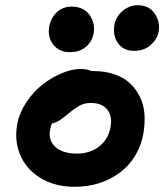

<svg xmlns="http://www.w3.org/2000/svg" viewBox="-20 -718 624 729"><path d="M487.8 -524.9Q449.2 -524.9 428 -554.2Q406.7 -583.5 415 -627Q421.9 -657.2 447 -677.7Q472.2 -698.2 502.9 -698.2Q545.9 -698.2 567.6 -666.3Q589.4 -634.3 582 -596.2Q576.2 -568.4 551.8 -546.6Q527.3 -524.9 487.8 -524.9ZM244.1 -520Q204.1 -520 181.9 -549.3Q159.7 -578.6 167 -618.2Q173.8 -651.4 196.5 -672.1Q219.2 -692.9 251 -692.9Q298.3 -692.9 320.6 -660.4Q342.8 -627.9 335 -588.9Q329.1 -559.6 305.9 -539.8Q282.7 -520 244.1 -520ZM263.2 -8.8Q188 -8.8 133.3 -42.5Q78.6 -76.2 56.2 -130.9Q33.7 -185.5 45.9 -249Q54.7 -292.5 81.5 -332Q108.4 -371.6 143.1 -398.2Q177.7 -424.8 215.6 -440.4Q253.4 -456.1 285.2 -456.1Q312 -456.1 327.1 -448.2H335.9Q379.4 -448.2 415 -435.8Q450.7 -423.3 473.9 -401.4Q497.1 -379.4 511.7 -349.1Q526.4 -318.8 528.6 -283.2Q530.8 -247.6 523.9 -208Q504.9 -113.8 433.1 -61.3Q361.3 -8.8 263.2 -8.8ZM170.9 -229Q161.6 -187 189.5 -160.9Q217.3 -134.8 272 -134.8Q320.8 -134.8 355.2 -160.9Q389.6 -187 398.9 -231Q408.2 -274.4 388.2 -300.8Q368.2 -327.1 325.2 -327.1Q301.8 -327.1 283.9 -317.9Q266.1 -308.6 240.2 -287.1Q216.8 -267.6 204.1 -259.8Q191.4 -252 176.8 -249Q171.4 -233.4 170.9 -229Z"/></svg>

Font: Shantell Sans Irregular Bouncy
Style: Italic
Weight: 600
Italic angle: -11.31°
Designer: Stephen Nixon, Anya Danilova, Shantell Martin
Foundry: Arrow Type
Version: Version 1.006;[9816181b4]